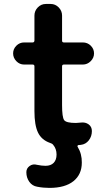

<svg xmlns="http://www.w3.org/2000/svg" viewBox="-20 -710 540 950"><path d="M295.9 -390.6Q287.1 -390.6 287.1 -381.8V-190.4Q287.1 -129.9 297.4 -115.7Q307.6 -101.6 355.5 -101.6Q362.3 -101.6 379.9 -103.5Q402.3 -106.4 418.5 -94.7Q434.6 -83 434.6 -61.5Q434.6 -35.2 419.4 -15.6Q404.3 3.9 379.9 6.8Q376 7.8 368.2 7.8Q365.2 7.8 363.8 11.2Q362.3 14.6 364.3 16.6Q385.7 51.8 384.8 94.7Q384.8 153.3 343.3 186.5Q301.8 219.7 224.6 219.7Q193.4 219.7 164.1 213.9Q139.6 210 125 189.5Q110.4 168.9 110.4 142.6V141.6Q110.4 123 126.5 111.3Q142.6 99.6 163.1 105.5Q186.5 110.4 205.1 110.4Q231.4 110.4 245.6 95.7Q259.8 81.1 259.8 54.7Q259.8 26.4 243.2 6.8Q238.3 0 227.5 -2.9Q185.5 -17.6 168 -54.2Q150.4 -90.8 150.4 -160.2V-381.8Q150.4 -390.6 141.6 -390.6H99.6Q77.1 -390.6 61 -407.2Q44.9 -423.8 44.9 -445.8Q44.9 -467.8 61 -483.9Q77.1 -500 99.6 -500H141.6Q149.4 -500 150.4 -508.8V-632.8Q150.4 -656.2 167 -673.3Q183.6 -690.4 207 -690.4H230.5Q253.9 -690.4 270.5 -673.3Q287.1 -656.2 287.1 -632.8V-508.8Q287.1 -500 295.9 -500H389.6Q413.1 -500 429.2 -483.9Q445.3 -467.8 445.3 -445.8Q445.3 -423.8 428.7 -407.2Q412.1 -390.6 389.6 -390.6Z"/></svg>

Font: Rounded Mgen+ 2m bold
Style: Bold
Weight: 700
Designer: [Source Han Sans]
Ryoko NISHIZUKA  (kana & ideographs); Paul D. Hunt (Latin, Greek & Cyrillic); Wenlong ZHANG  (bopomofo
Version: Version 1.059.20150602